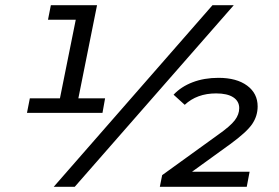

<svg xmlns="http://www.w3.org/2000/svg" viewBox="-20 -720 1074 740"><path d="M385 -341 375 -285H84L95 -341H211L272 -644H165L176 -700H354L282 -341ZM799 -700H881L268 0H187ZM720 -58H942L931 0H596L605 -45L821 -201Q868 -234 885 -256.5Q902 -279 902 -303Q902 -330 879 -345Q856 -360 813 -360Q739 -360 692 -316L649 -355Q678 -386 722.5 -403Q767 -420 822 -420Q892 -420 932.5 -390Q973 -360 973 -310Q973 -273 952 -242Q931 -211 868 -165Z"/></svg>

Font: Idrija
Style: Italic
Weight: 500
Italic angle: -11.3°
Designer: Julieta Ulanovsky
Foundry: Julieta Ulanovsky
Version: Version 7.200